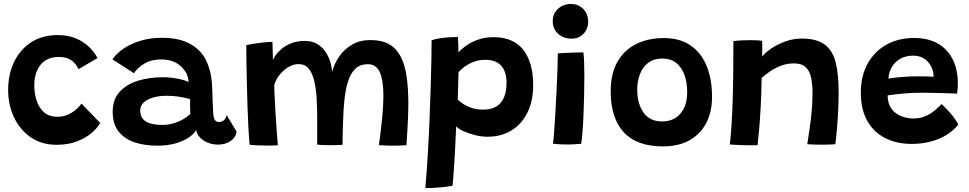

<svg xmlns="http://www.w3.org/2000/svg" viewBox="-20 -724 4874 966"><path d="M484 -105.5Q470 -79.5 440 -54.2Q410 -29 366 -12.2Q322 4.5 265 4.5Q189.5 4.5 135 -33Q80.5 -70.5 50.8 -133.2Q21 -196 21 -270.5Q21 -350.5 51.2 -413Q81.5 -475.5 137.2 -511.5Q193 -547.5 271 -547.5Q318 -547.5 356.2 -533Q394.5 -518.5 423.5 -492.2Q452.5 -466 470.5 -432L375 -376Q373 -381 367.2 -390.8Q361.5 -400.5 350.2 -411.5Q339 -422.5 320.8 -430Q302.5 -437.5 275.5 -437.5Q235.5 -437.5 208.2 -419.8Q181 -402 166.8 -369.8Q152.5 -337.5 152.5 -294Q152.5 -256.5 163.5 -220.2Q174.5 -184 200.2 -160.2Q226 -136.5 269.5 -136.5Q295.5 -136.5 317 -145.2Q338.5 -154 353.8 -165.8Q369 -177.5 378.2 -188.2Q387.5 -199 390 -202.5Z M771.5 9Q709.5 9 658.5 -7.5Q607.5 -24 577.2 -61.8Q547 -99.5 547 -161.5Q547 -223.5 581.8 -261.8Q616.5 -300 674 -317.8Q731.5 -335.5 800 -335.5Q828 -335.5 854.5 -331.5Q881 -327.5 901 -321.8Q921 -316 929 -311Q928 -325.5 923.5 -341Q919 -356.5 910 -367.5Q894 -392 864.8 -408.5Q835.5 -425 789 -425Q741.5 -425 706.5 -404Q671.5 -383 654 -355.5L545.5 -425.5Q568 -457.5 605.5 -482Q643 -506.5 691 -520.2Q739 -534 793 -534Q880 -534 935 -504Q990 -474 1016 -422Q1028.5 -396.5 1036.5 -366Q1044.5 -335.5 1047 -294Q1048.5 -255.5 1049.5 -224.5Q1050.5 -193.5 1052 -168Q1053 -131.5 1060.8 -120.8Q1068.5 -110 1082 -110Q1096.5 -110 1107 -119.5Q1117.5 -129 1120 -145.5L1170.5 -61.5Q1166 -32 1140 -14.2Q1114 3.5 1076.5 3.5Q1048 3.5 1024 -6.8Q1000 -17 984.8 -33.8Q969.5 -50.5 967 -70.5Q958 -52 931.5 -33.5Q905 -15 864.5 -3Q824 9 771.5 9ZM799.5 -95.5Q826 -95.5 853 -103.5Q880 -111.5 902.2 -124.5Q924.5 -137.5 937.5 -151.5Q936.5 -172.5 936.2 -191.5Q936 -210.5 936.5 -225Q924.5 -229.5 890.2 -235.8Q856 -242 816.5 -242Q781.5 -242 751.8 -233.8Q722 -225.5 703.8 -209.2Q685.5 -193 685.5 -168.5Q685.5 -140.5 699.8 -124.5Q714 -108.5 739.8 -102Q765.5 -95.5 799.5 -95.5Z M1235.5 4Q1232.5 -29.5 1229.8 -79.8Q1227 -130 1225.2 -188.2Q1223.5 -246.5 1222 -304.8Q1220.5 -363 1219.8 -413.2Q1219 -463.5 1219 -496.5Q1229.5 -499.5 1247 -502.5Q1264.5 -505.5 1284.2 -508Q1304 -510.5 1321.8 -512Q1339.5 -513.5 1350.5 -513.5Q1351 -505.5 1351.5 -492.2Q1352 -479 1352.2 -464.8Q1352.5 -450.5 1352.8 -438.8Q1353 -427 1353 -421.5Q1356.5 -431.5 1367.8 -447.5Q1379 -463.5 1398.8 -479.8Q1418.5 -496 1447 -507Q1475.5 -518 1513.5 -518Q1549 -518 1573.8 -504Q1598.5 -490 1614.8 -467.2Q1631 -444.5 1640 -418.5Q1644.5 -404.5 1647.2 -390.2Q1650 -376 1651 -362.5Q1661.5 -403 1686.5 -439.5Q1711.5 -476 1750.8 -499.2Q1790 -522.5 1843 -522.5Q1901.5 -522.5 1938.8 -500.8Q1976 -479 1997 -437.2Q2018 -395.5 2026.2 -336.2Q2034.5 -277 2034.5 -202Q2034.5 -169 2033 -133Q2031.5 -97 2029.2 -61.2Q2027 -25.5 2025 6.5Q2009 7.5 1991.8 8.2Q1974.5 9 1957.5 9Q1940 9 1922.2 8.2Q1904.5 7.5 1886.5 6Q1896.5 -68 1902.8 -130.8Q1909 -193.5 1909 -242Q1909 -319.5 1891 -360.2Q1873 -401 1830.5 -401Q1792 -401 1768 -378Q1744 -355 1731.2 -314.8Q1718.5 -274.5 1713 -222.5Q1707.5 -170.5 1706 -112.5Q1705 -85.5 1704.2 -55.8Q1703.5 -26 1703.5 4.5Q1694.5 5 1678.2 5.8Q1662 6.5 1644.5 6.5Q1624 6.5 1604.5 5.8Q1585 5 1576 3.5Q1575.5 -30 1575.8 -60.5Q1576 -91 1576 -122.5Q1576 -180 1573 -230.2Q1570 -280.5 1560.5 -319Q1551 -357.5 1532.5 -379.5Q1514 -401.5 1482.5 -401.5Q1460 -401.5 1439.2 -391Q1418.5 -380.5 1401.8 -364.2Q1385 -348 1374 -329.2Q1363 -310.5 1359.5 -293.5Q1362.5 -214 1366.5 -149.2Q1370.5 -84.5 1373.8 -43.5Q1377 -2.5 1378 7Q1373 7.5 1357.5 8Q1342 8.5 1330 8.5Q1302.5 8.5 1275.5 7.2Q1248.5 6 1235.5 4Z M2120 222.5Q2127 143 2132.2 54.8Q2137.5 -33.5 2141 -121.2Q2144.5 -209 2147 -287.2Q2149.5 -365.5 2150.5 -426.5Q2151.5 -487.5 2151.5 -521.5Q2179 -530.5 2215 -534.2Q2251 -538 2284 -538Q2285 -522.5 2285.8 -500.5Q2286.5 -478.5 2286.5 -460.5Q2297.5 -473.5 2321.5 -491.5Q2345.5 -509.5 2381.5 -523.2Q2417.5 -537 2463 -537Q2563 -537 2612.8 -473.2Q2662.5 -409.5 2662.5 -296Q2662.5 -216 2633.5 -157.5Q2604.5 -99 2552.8 -67.5Q2501 -36 2432.5 -36Q2401.5 -36 2368.8 -44.5Q2336 -53 2310.2 -65Q2284.5 -77 2275 -88.5Q2274.5 -76.5 2273.2 -48.2Q2272 -20 2270.2 16.5Q2268.5 53 2266 90.8Q2263.5 128.5 2261.2 160.5Q2259 192.5 2256.5 210.5Q2233 215 2206.8 217.8Q2180.5 220.5 2157.2 221.5Q2134 222.5 2120 222.5ZM2412 -172.5Q2452 -172.5 2477.8 -188.5Q2503.5 -204.5 2516 -234.8Q2528.5 -265 2528.5 -307Q2528.5 -362.5 2502.2 -392.8Q2476 -423 2421.5 -423Q2388.5 -423 2361 -412Q2333.5 -401 2314.8 -386.5Q2296 -372 2287 -360.5Q2287 -352.5 2286.2 -334.5Q2285.5 -316.5 2285 -294.8Q2284.5 -273 2283.8 -253.2Q2283 -233.5 2283 -223Q2292 -214 2309 -202.2Q2326 -190.5 2351.5 -181.5Q2377 -172.5 2412 -172.5Z M2904 -0.5Q2896 0 2875 1.5Q2854 3 2831.5 3Q2813.5 3 2796 2Q2778.5 1 2762 -1Q2764.5 -14 2767.5 -54.5Q2770.5 -95 2773.8 -150Q2777 -205 2780 -263.8Q2783 -322.5 2784.8 -373.8Q2786.5 -425 2786.5 -455.5Q2795 -456 2812 -457Q2829 -458 2849 -458.8Q2869 -459.5 2887 -460Q2905 -460.5 2915 -460.5Q2917.5 -445.5 2918.8 -413.5Q2920 -381.5 2920 -341.5Q2920 -295.5 2918.8 -243.2Q2917.5 -191 2915.5 -141.5Q2913.5 -92 2910.2 -54.2Q2907 -16.5 2904 -0.5ZM2856.5 -529.5Q2815 -529.5 2788 -554Q2761 -578.5 2761 -617.5Q2761 -645 2774 -664.2Q2787 -683.5 2808 -693.8Q2829 -704 2852.5 -704Q2890.5 -704 2914.8 -678.8Q2939 -653.5 2939 -614.5Q2939 -579 2915.8 -554.2Q2892.5 -529.5 2856.5 -529.5Z M3315.5 12.5Q3183.5 12.5 3118 -58.8Q3052.5 -130 3052.5 -265Q3052.5 -353 3086.2 -412.5Q3120 -472 3180.2 -502.2Q3240.5 -532.5 3319.5 -532.5Q3401.5 -532.5 3455.2 -495Q3509 -457.5 3535.8 -391Q3562.5 -324.5 3562.5 -237Q3562.5 -161.5 3533.5 -105.5Q3504.5 -49.5 3449.5 -18.5Q3394.5 12.5 3315.5 12.5ZM3310.5 -113Q3342.5 -113 3366.2 -124.2Q3390 -135.5 3406 -155.8Q3422 -176 3429.8 -202.5Q3437.5 -229 3437.5 -259Q3437.5 -309 3423.5 -347.5Q3409.5 -386 3381.8 -407.8Q3354 -429.5 3312.5 -429.5Q3269.5 -429.5 3241.2 -408Q3213 -386.5 3199.5 -350.5Q3186 -314.5 3186 -272Q3186 -202.5 3217.8 -157.8Q3249.5 -113 3310.5 -113Z M3791.5 6.5Q3778 7 3759 6.8Q3740 6.5 3720 6.5Q3703.5 5.5 3682.2 4.8Q3661 4 3652 3Q3657 -39 3660.2 -90.8Q3663.5 -142.5 3665.8 -206Q3668 -269.5 3669 -346.8Q3670 -424 3670 -517Q3687 -519.5 3710 -520.8Q3733 -522 3756 -522Q3772.5 -522 3787.8 -521.2Q3803 -520.5 3814.5 -518.5Q3815 -514 3815 -500Q3815 -486 3815 -469.2Q3815 -452.5 3814.5 -439.5Q3829.5 -458.5 3860.2 -479.8Q3891 -501 3931.2 -515.5Q3971.5 -530 4013 -530Q4089.5 -530 4129.8 -499.5Q4170 -469 4184.8 -408.5Q4199.5 -348 4199.5 -257.5Q4199.5 -224.5 4197.8 -181.8Q4196 -139 4192.2 -91.8Q4188.5 -44.5 4183 1.5Q4174 2.5 4154.8 3.2Q4135.5 4 4114 4Q4092 4 4071.8 3.2Q4051.5 2.5 4041.5 1.5Q4047 -31.5 4053.2 -74.8Q4059.5 -118 4063.8 -165Q4068 -212 4068 -255Q4068 -300 4060.8 -333.8Q4053.5 -367.5 4033.5 -386.2Q4013.5 -405 3974.5 -405Q3939.5 -405 3908.5 -393Q3877.5 -381 3853 -364Q3828.5 -347 3812 -332Q3811 -251 3807.2 -185Q3803.5 -119 3799.2 -70.5Q3795 -22 3791.5 6.5Z M4801.5 -97Q4789 -81 4768.2 -63.8Q4747.5 -46.5 4718.5 -32.2Q4689.5 -18 4651.5 -9Q4613.5 0 4566.5 0Q4491 0 4433.2 -29.5Q4375.5 -59 4343.2 -116.2Q4311 -173.5 4311 -258Q4311 -341.5 4345 -403.2Q4379 -465 4439.5 -499Q4500 -533 4579.5 -533Q4680 -533 4737.5 -475.2Q4795 -417.5 4799 -317Q4799.5 -299.5 4798.8 -284.8Q4798 -270 4795.5 -253Q4788.5 -253.5 4765.5 -254.2Q4742.5 -255 4713 -255.8Q4683.5 -256.5 4656.2 -257Q4629 -257.5 4613.5 -257.5Q4568 -257.5 4523 -253.2Q4478 -249 4446 -244Q4446 -233.5 4447.5 -223.5Q4449 -213.5 4451.5 -204.5Q4459 -180.5 4477.2 -163.2Q4495.5 -146 4521.2 -137Q4547 -128 4575.5 -128Q4603 -128 4625 -135.5Q4647 -143 4664.2 -154.5Q4681.5 -166 4694.5 -178.5Q4707.5 -191 4717.5 -200.5Q4720.5 -198 4731.5 -187Q4742.5 -176 4756.5 -160.5Q4770.5 -145 4782.8 -128Q4795 -111 4801.5 -97ZM4450 -328.5Q4477 -333 4515.2 -336.5Q4553.5 -340 4603.5 -340Q4630 -340 4649.8 -339.2Q4669.5 -338.5 4677.5 -338Q4677.5 -350.5 4674 -365Q4669.5 -384.5 4656.8 -402.8Q4644 -421 4623.5 -432.5Q4603 -444 4574 -444Q4538 -444 4510.5 -428.8Q4483 -413.5 4467.2 -387.2Q4451.5 -361 4450 -328.5Z"/></svg>

Font: Grandstander Thin SemiBold
Style: Regular
Weight: 600
Version: Version 1.200